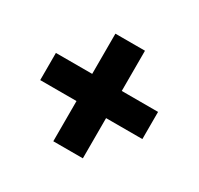

<svg xmlns="http://www.w3.org/2000/svg" viewBox="-113 -681 791 765"><g transform="rotate(30 282.0 -298.5)"><path d="M214 -51V-236H47V-361H214V-546H350V-361H517V-236H350V-51Z"/></g></svg>

Font: Ubuntu Sans ExtraBold
Style: Regular
Weight: 800
Designer: Dalton Maag Ltd
Foundry: Dalton Maag Ltd
Version: Version 1.006; ttfautohint (v1.8.4.7-5d5b)